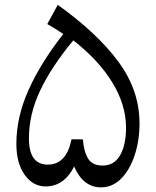

<svg xmlns="http://www.w3.org/2000/svg" viewBox="-20 -786 660 813"><path d="M224.6 -765.6Q392.6 -645 481.7 -524.2Q570.8 -403.3 570.8 -263.2Q570.8 -191.4 550.5 -129.6Q530.3 -67.9 493.7 -30.3Q457 7.3 407.7 7.3Q332 7.3 293.9 -81.1Q274.9 -41.5 244.1 -19Q213.4 3.4 172.9 3.4Q119.6 3.4 84.5 -45.7Q49.3 -94.7 49.3 -177.2Q49.3 -290 100.8 -405Q152.3 -520 248 -642.1Q207 -669.4 180.2 -684.1ZM290.5 -615.2Q197.3 -502.9 149.9 -402.3Q102.5 -301.8 102.5 -200.2Q102.5 -143.1 123 -116Q143.6 -88.9 181.6 -88.9Q261.7 -88.9 282.7 -196.3L331.1 -195.8Q335 -144 353 -114.5Q371.1 -85 414.1 -85Q463.9 -85 488.8 -128.9Q513.7 -172.9 513.7 -245.1Q513.7 -341.8 455.8 -436.5Q397.9 -531.2 290.5 -615.2Z"/></svg>

Font: Pinar DS3-Regular
Style: Regular
Weight: 400
Designer: Amin Abedi
Version: Version 2.000